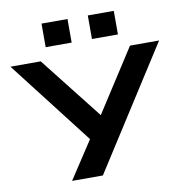

<svg xmlns="http://www.w3.org/2000/svg" viewBox="-109 -1008 1056 1099"><g transform="rotate(-10 419.0 -458.5)"><path d="M221 0 377 -238 382 -194 -13 -705H163L457 -331H441L682 -705H851L400 0ZM474 -780V-917H625V-780ZM205 -780V-917H356V-780Z"/></g></svg>

Font: Nunito Sans 7pt Expanded
Style: Bold
Weight: 700
Width: 7
Designer: Vernon Adams
Foundry: Vernon Adams
Version: Version 3.101;gftools[0.9.27]